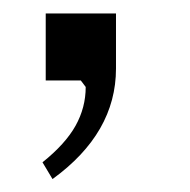

<svg xmlns="http://www.w3.org/2000/svg" viewBox="-20 -122 288 291"><path d="M155.8 -18.1Q155.8 79.6 59.6 149.4L44.4 124Q79.1 96.2 94.5 68.6Q109.9 41 109.9 9.8L102.5 0H49.3V-101.6H155.8Z"/></svg>

Font: Happy Times at the IKOB
Style: Regular
Weight: 400
Designer: Lucas Le Bihan
Foundry: Lucas Le Bihan
Version: Version 1.000;PS 1.0;hotconv 1.0.88;makeotf.lib2.5.647800